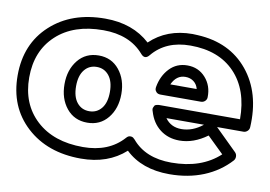

<svg xmlns="http://www.w3.org/2000/svg" viewBox="-80 -683 1156 822"><g transform="rotate(10 498.0 -272.0)"><path d="M-12.2 -272Q-12.2 -409.2 78.9 -492.7Q169.9 -576.2 315.9 -576.2Q435.5 -576.2 511.2 -506.8Q583.5 -576.2 694.8 -576.2Q698.7 -576.2 706.3 -575.7Q713.9 -575.2 717.8 -575.2Q857.4 -567.9 936.3 -471.9Q1015.1 -376 1006.8 -226.1Q1006.3 -215.8 998.8 -209Q991.2 -202.1 981.9 -202.1H867.2L961.9 -108.9Q968.8 -101.6 968.8 -91.3Q968.8 -81.1 962.9 -74.2Q916 -22.5 849.1 4.9Q782.2 32.2 700.2 32.2Q580.1 32.2 508.8 -36.1Q433.1 32.2 315.9 32.2Q169.9 32.2 78.9 -51.5Q-12.2 -135.3 -12.2 -272ZM38.1 -272Q38.1 -156.7 113 -87.4Q188 -18.1 315.9 -18.1Q428.2 -18.1 491.2 -88.9Q499 -98.1 507.6 -98.4Q516.1 -98.6 520.5 -95.5Q524.9 -92.3 528.8 -87.9Q587.4 -18.1 700.2 -18.1Q830.6 -18.1 909.2 -90.8L837.9 -160.2Q779.3 -117.2 717.8 -117.2Q668.9 -117.2 633.5 -144.3Q598.1 -171.4 584 -220.2Q580.1 -230 582.5 -236.1Q585 -242.2 586.9 -245.4Q588.9 -248.5 594.5 -250Q600.1 -251.5 602.5 -251.7Q605 -252 607.4 -252H607.9H958Q958 -379.9 888.2 -452.9Q818.4 -525.9 694.8 -525.9Q588.4 -525.9 529.8 -455.1Q511.2 -432.1 492.2 -455.1Q430.7 -525.9 315.9 -525.9Q187.5 -525.9 112.8 -456.8Q38.1 -387.7 38.1 -272ZM191.9 -270Q191.9 -332.5 225.6 -374.3Q259.3 -416 315.9 -416Q371.6 -416 405.3 -374.3Q439 -332.5 439 -270Q439 -207 405.3 -165.5Q371.6 -124 315.9 -124Q259.3 -124 225.6 -165.5Q191.9 -207 191.9 -270ZM242.2 -270Q242.2 -223.6 262.5 -198.7Q282.7 -173.8 315.9 -173.8Q348.6 -173.8 368.9 -198.7Q389.2 -223.6 389.2 -270Q389.2 -315.9 368.9 -341.1Q348.6 -366.2 315.9 -366.2Q282.7 -366.2 262.5 -341.1Q242.2 -315.9 242.2 -270ZM580.1 -326.2Q588.9 -375.5 619.6 -407.7Q650.4 -439.9 696.8 -439.9Q745.1 -439.9 775.9 -405.3Q806.6 -370.6 805.2 -320.8Q805.2 -311 797.9 -304Q790.5 -296.9 779.8 -296.9H605Q592.8 -296.9 586.7 -303.2Q580.6 -309.6 579.8 -315.2Q579.1 -320.8 580.1 -326.2ZM638.2 -347.2H752.9Q748 -367.2 732.9 -378.7Q717.8 -390.1 696.8 -390.1Q657.7 -390.1 638.2 -347.2ZM647 -202.1Q671.9 -167 717.8 -167Q766.1 -167 810.1 -202.1Z"/></g></svg>

Font: Trueno ExtraBold Outline
Style: Regular
Weight: 800
Width: 6
Designer: Julieta Ulanovsky
Foundry: Julieta Ulanovsky
Version: Version 3.001b | FøM Fix